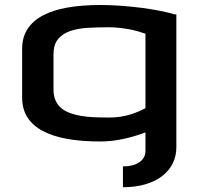

<svg xmlns="http://www.w3.org/2000/svg" viewBox="-20 -577 805 783"><path d="M388.7 -556.6Q430.2 -556.6 473.1 -553.5Q516.1 -550.3 555.9 -545.2Q595.7 -540 630.6 -533.2Q665.5 -526.4 691.4 -518.6H699.2V24.4Q699.2 59.1 684.6 88.9Q669.9 118.7 642.1 140.4Q614.3 162.1 573.7 174.3Q533.2 186.5 481.4 186.5V101.6Q501 101.6 517.6 97.7Q534.2 93.8 546.6 85.7Q559.1 77.6 566.2 65.7Q573.2 53.7 573.2 38.1V-37.1Q528.8 -20 481.2 -10Q433.6 0 388.7 0Q313.5 0 254.4 -10.5Q195.3 -21 154.3 -43Q113.3 -64.9 91.8 -98.6Q70.3 -132.3 70.3 -178.7V-377.9Q70.3 -424.3 91.8 -458Q113.3 -491.7 154.3 -513.7Q195.3 -535.6 254.4 -546.1Q313.5 -556.6 388.7 -556.6ZM423.8 -97.7Q450.7 -97.7 473.1 -101.3Q495.6 -105 513.9 -110.8Q532.2 -116.7 547.1 -123.3Q562 -129.9 573.2 -135.7V-439.5Q560.1 -444.3 542.7 -449.2Q525.4 -454.1 505.6 -457.8Q485.8 -461.4 464.8 -463.6Q443.8 -465.8 423.8 -465.8Q378.4 -465.8 337.4 -463.4Q296.4 -460.9 265.6 -450.2Q234.9 -439.5 216.6 -417.2Q198.2 -395 198.2 -355.5V-211.9Q198.2 -186 206.5 -167.5Q214.8 -148.9 229.7 -136.2Q244.6 -123.5 265.6 -116Q286.6 -108.4 311.5 -104.2Q336.4 -100.1 365 -98.9Q393.6 -97.7 423.8 -97.7Z"/></svg>

Font: Revalia
Style: Regular
Weight: 400
Designer: Johan Kallas, Mihkel Virkus
Foundry: Johan Kallas, Mihkel Virkus
Version: Version 1.001